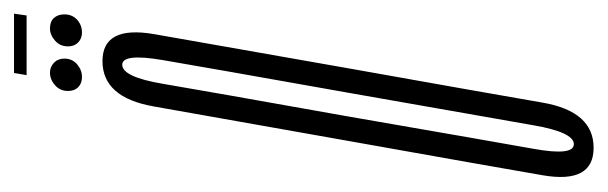

<svg xmlns="http://www.w3.org/2000/svg" viewBox="-336 -532 846 267"><g transform="rotate(-90 86.5 -399.0)"><path d="M14 4Q64.5 4 76.8 -67Q89 -138 124.5 -337Q159.5 -535 172 -607Q184.5 -679 134.5 -679Q84 -679 71.5 -607.8Q59 -536.5 23.5 -337Q-12 -138 -24.2 -67Q-36.5 4 14 4ZM19 -23.5Q2.5 -23.5 12.5 -79.2Q22.5 -135 57.5 -337Q93.5 -539 103 -595.2Q112.5 -651.5 129.5 -651.5Q145.5 -651.5 136 -595.5Q126.5 -539.5 90.5 -337Q55 -135 45.2 -79.2Q35.5 -23.5 19 -23.5ZM112.5 -707.5Q122 -707.5 130 -714.2Q138 -721 138 -732Q138 -741 132.2 -746.5Q126.5 -752 118.5 -752Q109 -752 101 -745Q93 -738 93 -727Q93 -718 98.2 -712.8Q103.5 -707.5 112.5 -707.5ZM174 -707.5Q184.5 -707.5 192 -714.2Q199.5 -721 199.5 -732Q199.5 -741 194.5 -746.5Q189.5 -752 180 -752Q171 -752 163 -745Q155 -738 155 -727Q155 -718 160.5 -712.8Q166 -707.5 174 -707.5ZM115 -784.5H198L200.5 -802H118Z"/></g></svg>

Font: Anybody UltraCondensed ExtraLight
Style: Italic
Weight: 250
Width: 1
Italic angle: -10°
Version: Version 1.113;gftools[0.9.25]